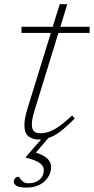

<svg xmlns="http://www.w3.org/2000/svg" viewBox="-20 -636 435 889"><path d="M139.5 -123Q133 -102.5 130.2 -86.8Q127.5 -71 127.5 -59.5Q127.5 -36.5 138 -27.8Q148.5 -19 166.5 -19Q184.5 -19 203.8 -24.8Q223 -30.5 249.2 -48Q275.5 -65.5 314 -101.5L326 -87.5Q287.5 -48.5 259.2 -27Q231 -5.5 204 3L146 70.5Q185.5 83.5 201 100Q216.5 116.5 216.5 137.5Q216.5 175 185.8 203.8Q155 232.5 103 232.5Q68 232.5 56 224.2Q44 216 44 205Q44 196.5 49.8 189.5Q55.5 182.5 66 182.5Q68.5 182.5 72.8 190Q77 197.5 86.5 205Q96 212.5 113 212.5Q144.5 212.5 163.8 195.2Q183 178 183 151.5Q183 133 164.5 119.2Q146 105.5 98.5 93.5L99 91.5L170.5 9.5Q165 10 159.5 10Q132 10 112.5 -4.2Q93 -18.5 93 -56.5Q93 -86.5 106 -129L215.5 -483.5H79.5V-512H224L256.5 -616.5H291.5L259.5 -512H395V-483.5H250.5Z"/></svg>

Font: Newsreader 6pt ExtraLight
Style: Italic
Weight: 275
Italic angle: -17°
Designer: Hugues Gentile
Foundry: Production Type
Version: Version 1.003; ttfautohint (v1.8.3)